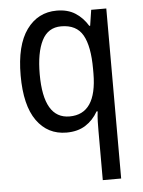

<svg xmlns="http://www.w3.org/2000/svg" viewBox="-55 -591 649 874"><g transform="rotate(-5 269.5 -153.5)"><path d="M463 240V-537H394L383 -465H379Q356 -503 321.5 -525Q287 -547 237 -547Q151 -547 99.5 -476Q48 -405 48 -267Q48 -130 98 -60Q148 10 234 10Q285 10 320.5 -12.5Q356 -35 378 -74H383Q380 -50 379.5 -26.5Q379 -3 379 15V240ZM135 -265Q135 -364 163 -419Q191 -474 251 -474Q321 -474 350 -423Q379 -372 379 -268V-247Q378 -62 254 -62Q135 -62 135 -265Z"/></g></svg>

Font: Noto Sans UI SemiCondensed
Style: Regular
Weight: 400
Width: 4
Designer: Monotype Design Team
Foundry: Monotype Imaging Inc.
Version: 1.001